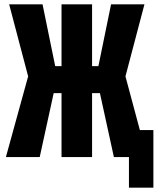

<svg xmlns="http://www.w3.org/2000/svg" viewBox="-20 -720 733 880"><path d="M402 0H262V-293H226L162 0H7L109 -370L22 -700H175L233 -417H262V-700H402V-417H431L489 -700H642L555 -370L621 -124H683V140H571V0H502L438 -293H402Z"/></svg>

Font: Tektur Condensed SemiBold
Style: Regular
Weight: 600
Width: 3
Designer: Adam Jagosz
Foundry: Adam Jagosz
Version: Version 1.005;gftools[0.9.30]